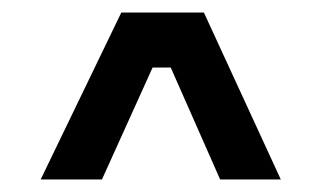

<svg xmlns="http://www.w3.org/2000/svg" viewBox="-20 -710 514 307"><path d="M174 -690H306L429 -423H332L253 -602H224L143 -423H45Z"/></svg>

Font: Mozilla Headline BETA SemiBold
Style: Regular
Weight: 600
Designer: Studio DRAMA
Foundry: Studio DRAMA
Version: Version 0.100